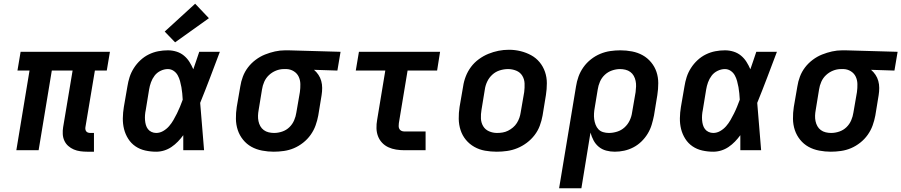

<svg xmlns="http://www.w3.org/2000/svg" viewBox="-20 -809 4854 1034"><path d="M450 8Q431 8 412.5 5.5Q394 3 377.5 -4Q361 -11 347.5 -23Q334 -35 326.5 -51.5Q319 -68 318 -87Q317 -106 320 -124L371 -429H259L188 0H68L139 -429H74L91 -530H572L555 -429H491L440 -124Q439 -118 440 -112Q441 -106 444.5 -101.5Q448 -97 454 -95Q460 -93 467 -93H486V8Z M821 8Q791 8 762 1.5Q733 -5 709.5 -21Q686 -37 670.5 -61.5Q655 -86 648 -114Q641 -142 641.5 -172.5Q642 -203 647 -233L666 -343Q670 -369 678 -394Q686 -419 701 -442.5Q716 -466 736.5 -485Q757 -504 781.5 -516Q806 -528 832 -533Q858 -538 884 -538Q908 -538 930.5 -531Q953 -524 970.5 -509.5Q988 -495 1000 -476Q1012 -457 1021 -436Q1029 -459 1037 -482.5Q1045 -506 1053 -530H1164Q1138 -461 1112 -392.5Q1086 -324 1058 -255Q1064 -192 1068.5 -128Q1073 -64 1079 0H967Q967 -20 967 -40.5Q967 -61 967 -81Q954 -63 938 -46.5Q922 -30 903.5 -17.5Q885 -5 864 1.5Q843 8 821 8ZM821 -93Q841 -93 859 -103.5Q877 -114 890.5 -129.5Q904 -145 914 -162.5Q924 -180 933 -198Q942 -216 949.5 -234.5Q957 -253 964 -272Q963 -289 961.5 -306Q960 -323 957 -339.5Q954 -356 949.5 -372.5Q945 -389 937 -403.5Q929 -418 915 -427.5Q901 -437 884 -437Q864 -437 844.5 -427.5Q825 -418 812.5 -401.5Q800 -385 793 -365.5Q786 -346 783 -327L765 -217Q762 -203 761 -189.5Q760 -176 761 -162.5Q762 -149 765.5 -136.5Q769 -124 776.5 -114Q784 -104 796 -98.5Q808 -93 821 -93ZM923 -581 867 -639 1031 -789 1105 -711Z M1454 8Q1423 8 1391.5 2Q1360 -4 1334 -18.5Q1308 -33 1289 -56.5Q1270 -80 1260.5 -108.5Q1251 -137 1250.5 -169Q1250 -201 1255 -233L1274 -343Q1278 -370 1288 -396.5Q1298 -423 1315.5 -446Q1333 -469 1357 -487Q1381 -505 1407.5 -515.5Q1434 -526 1461 -532Q1488 -538 1516 -538Q1520 -538 1524 -538Q1528 -538 1533 -538L1814 -530L1797 -429L1671 -433Q1685 -421 1695 -406Q1705 -391 1710 -373Q1715 -355 1715 -335.5Q1715 -316 1712 -297L1694 -187Q1689 -160 1679.5 -133.5Q1670 -107 1653 -83Q1636 -59 1612.5 -40.5Q1589 -22 1563 -11Q1537 0 1509 4Q1481 8 1454 8ZM1456 -93Q1478 -93 1500 -100.5Q1522 -108 1538.5 -124Q1555 -140 1564 -161Q1573 -182 1576 -203L1595 -313Q1598 -335 1597.5 -356.5Q1597 -378 1588.5 -396Q1580 -414 1562.5 -425Q1545 -436 1524 -437H1516Q1514 -437 1512.5 -437Q1511 -437 1509 -437Q1487 -437 1466 -428.5Q1445 -420 1428.5 -404.5Q1412 -389 1403 -368.5Q1394 -348 1391 -327L1373 -217Q1370 -201 1369.5 -186Q1369 -171 1372 -156.5Q1375 -142 1382 -129.5Q1389 -117 1400.5 -108.5Q1412 -100 1426.5 -96.5Q1441 -93 1456 -93Z M2157 0Q2135 0 2113 -3.5Q2091 -7 2071.5 -16Q2052 -25 2037.5 -40.5Q2023 -56 2015.5 -76Q2008 -96 2007.5 -118.5Q2007 -141 2011 -163L2055 -429H1896L1913 -530H2350L2334 -429H2175L2128 -146Q2127 -138 2127 -130Q2127 -122 2130.5 -115Q2134 -108 2141.5 -104.5Q2149 -101 2157 -101H2272V0Z M2655 8Q2623 8 2592 2.5Q2561 -3 2534.5 -18Q2508 -33 2489 -56Q2470 -79 2460.5 -108Q2451 -137 2450.5 -169Q2450 -201 2455 -233L2474 -343Q2478 -371 2488.5 -398Q2499 -425 2516.5 -448.5Q2534 -472 2558.5 -490Q2583 -508 2610 -519Q2637 -530 2664.5 -535.5Q2692 -541 2721 -541Q2753 -541 2783.5 -533.5Q2814 -526 2840.5 -511.5Q2867 -497 2886 -474Q2905 -451 2915 -422Q2925 -393 2925 -361Q2925 -329 2920 -297L2902 -187Q2897 -159 2887 -132Q2877 -105 2859 -81.5Q2841 -58 2817 -40Q2793 -22 2766 -11Q2739 0 2711 4Q2683 8 2655 8ZM2657 -93Q2672 -93 2687 -95.5Q2702 -98 2716 -105Q2730 -112 2742.5 -122.5Q2755 -133 2763.5 -146.5Q2772 -160 2777 -174.5Q2782 -189 2784 -203L2803 -313Q2806 -337 2805 -360Q2804 -383 2792.5 -401.5Q2781 -420 2760 -428.5Q2739 -437 2716 -437Q2694 -437 2671.5 -430Q2649 -423 2631.5 -407Q2614 -391 2604 -370Q2594 -349 2591 -327L2573 -217Q2569 -194 2570 -171Q2571 -148 2582 -129.5Q2593 -111 2613.5 -102Q2634 -93 2657 -93Z M2991 205 3082 -343Q3086 -370 3095.5 -396.5Q3105 -423 3122 -447Q3139 -471 3162.5 -489.5Q3186 -508 3212.5 -519Q3239 -530 3266.5 -534Q3294 -538 3321 -538Q3353 -538 3384 -532Q3415 -526 3441 -511.5Q3467 -497 3486.5 -473.5Q3506 -450 3515.5 -421.5Q3525 -393 3525 -361Q3525 -329 3520 -297L3502 -187Q3497 -162 3489.5 -137Q3482 -112 3468 -89Q3454 -66 3434.5 -47Q3415 -28 3391 -15.5Q3367 -3 3341.5 2.5Q3316 8 3291 8Q3267 8 3244.5 2Q3222 -4 3204.5 -18.5Q3187 -33 3176.5 -53Q3166 -73 3160 -95L3111 205ZM3259 -93Q3281 -93 3303.5 -100Q3326 -107 3343.5 -123Q3361 -139 3371 -160Q3381 -181 3384 -203L3403 -313Q3405 -329 3405.5 -344Q3406 -359 3403 -373.5Q3400 -388 3393 -400.5Q3386 -413 3374.5 -421.5Q3363 -430 3348.5 -433.5Q3334 -437 3319 -437Q3298 -437 3276 -429.5Q3254 -422 3237 -406Q3220 -390 3211 -369Q3202 -348 3199 -327L3183 -230Q3180 -214 3179 -198Q3178 -182 3180 -167Q3182 -152 3187.5 -137.5Q3193 -123 3203 -112.5Q3213 -102 3228 -97.5Q3243 -93 3259 -93Z M3821 8Q3791 8 3762 1.5Q3733 -5 3709.5 -21Q3686 -37 3670.5 -61.5Q3655 -86 3648 -114Q3641 -142 3641.5 -172.5Q3642 -203 3647 -233L3666 -343Q3670 -369 3678 -394Q3686 -419 3701 -442.5Q3716 -466 3736.5 -485Q3757 -504 3781.5 -516Q3806 -528 3832 -533Q3858 -538 3884 -538Q3908 -538 3930.5 -531Q3953 -524 3970.5 -509.5Q3988 -495 4000 -476Q4012 -457 4021 -436Q4029 -459 4037 -482.5Q4045 -506 4053 -530H4164Q4138 -461 4112 -392.5Q4086 -324 4058 -255Q4064 -192 4068.5 -128Q4073 -64 4079 0H3967Q3967 -20 3967 -40.5Q3967 -61 3967 -81Q3954 -63 3938 -46.5Q3922 -30 3903.5 -17.5Q3885 -5 3864 1.5Q3843 8 3821 8ZM3821 -93Q3841 -93 3859 -103.5Q3877 -114 3890.5 -129.5Q3904 -145 3914 -162.5Q3924 -180 3933 -198Q3942 -216 3949.5 -234.5Q3957 -253 3964 -272Q3963 -289 3961.5 -306Q3960 -323 3957 -339.5Q3954 -356 3949.5 -372.5Q3945 -389 3937 -403.5Q3929 -418 3915 -427.5Q3901 -437 3884 -437Q3864 -437 3844.5 -427.5Q3825 -418 3812.5 -401.5Q3800 -385 3793 -365.5Q3786 -346 3783 -327L3765 -217Q3762 -203 3761 -189.5Q3760 -176 3761 -162.5Q3762 -149 3765.5 -136.5Q3769 -124 3776.5 -114Q3784 -104 3796 -98.5Q3808 -93 3821 -93Z M4454 8Q4423 8 4391.5 2Q4360 -4 4334 -18.5Q4308 -33 4289 -56.5Q4270 -80 4260.5 -108.5Q4251 -137 4250.5 -169Q4250 -201 4255 -233L4274 -343Q4278 -370 4288 -396.5Q4298 -423 4315.5 -446Q4333 -469 4357 -487Q4381 -505 4407.5 -515.5Q4434 -526 4461 -532Q4488 -538 4516 -538Q4520 -538 4524 -538Q4528 -538 4533 -538L4814 -530L4797 -429L4671 -433Q4685 -421 4695 -406Q4705 -391 4710 -373Q4715 -355 4715 -335.5Q4715 -316 4712 -297L4694 -187Q4689 -160 4679.5 -133.5Q4670 -107 4653 -83Q4636 -59 4612.5 -40.5Q4589 -22 4563 -11Q4537 0 4509 4Q4481 8 4454 8ZM4456 -93Q4478 -93 4500 -100.5Q4522 -108 4538.5 -124Q4555 -140 4564 -161Q4573 -182 4576 -203L4595 -313Q4598 -335 4597.5 -356.5Q4597 -378 4588.5 -396Q4580 -414 4562.5 -425Q4545 -436 4524 -437H4516Q4514 -437 4512.5 -437Q4511 -437 4509 -437Q4487 -437 4466 -428.5Q4445 -420 4428.5 -404.5Q4412 -389 4403 -368.5Q4394 -348 4391 -327L4373 -217Q4370 -201 4369.5 -186Q4369 -171 4372 -156.5Q4375 -142 4382 -129.5Q4389 -117 4400.5 -108.5Q4412 -100 4426.5 -96.5Q4441 -93 4456 -93Z"/></svg>

Font: Iosevka Curly Extended
Style: Bold Italic
Weight: 700
Width: 7
Italic angle: -9°
Monospace: yes
Designer: Belleve Invis
Foundry: Belleve Invis
Version: Version 11.1.0; ttfautohint (v1.8.3)